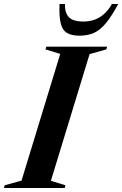

<svg xmlns="http://www.w3.org/2000/svg" viewBox="-61 -938 610 958"><path d="M239.5 -669 166 -691.5 170 -705H473.5L469.5 -691.5L386 -668L193 -36L265.5 -13.5L262 0H-41L-37.5 -13.5L46.5 -37ZM354 -830.5Q384.5 -830.5 410.2 -839.5Q436 -848.5 458 -868Q480 -887.5 497.5 -918H529Q496 -857 467.5 -822.5Q439 -788 408 -774Q377 -760 335.5 -760Q295.5 -760 272.8 -774Q250 -788 241.8 -822.5Q233.5 -857 236 -918H263Q262.5 -887.5 271.8 -868Q281 -848.5 301.5 -839.5Q322 -830.5 354 -830.5Z"/></svg>

Font: Newsreader 60pt SemiBold
Style: Italic
Weight: 600
Italic angle: -17°
Designer: Hugues Gentile
Foundry: Production Type
Version: Version 1.003